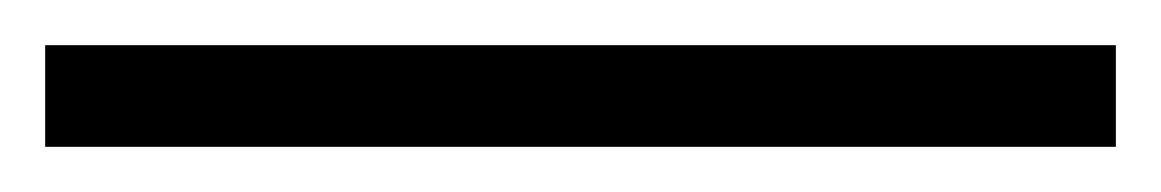

<svg xmlns="http://www.w3.org/2000/svg" viewBox="-23 -825 514 85"><path d="M471 -760H-3V-805H471Z"/></svg>

Font: Noto Sans Lao UI SemCond Light
Style: Regular
Weight: 300
Width: 4
Designer: Monotype Design Team
Foundry: Monotype Imaging Inc.
Version: Version 2.000; ttfautohint (v1.8.4.7-5d5b)